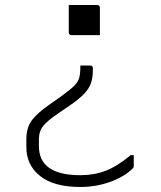

<svg xmlns="http://www.w3.org/2000/svg" viewBox="-20 -551 640 765"><path d="M254 -531H367Q378 -531 378 -520V-411H265Q254 -411 254 -422ZM300 194Q195 194 140 150.5Q85 107 85 35V5Q85 -43 107 -72Q129 -101 178 -135L222 -166Q258 -192 274.5 -208Q291 -224 295.5 -240.5Q300 -257 300 -281V-290H339Q350 -290 350 -279V-271Q350 -242 342.5 -220Q335 -198 315 -177Q295 -156 257 -130L213 -100Q170 -71 152.5 -49.5Q135 -28 135 4V31Q135 147 300 147Q356 147 402 129Q448 111 501 67H513V111Q513 116 510 119Q476 153 419.5 173.5Q363 194 300 194Z"/></svg>

Font: Recursive Mn Lnr St Lt
Style: Regular
Weight: 300
Monospace: yes
Version: Version 1.079;hotconv 1.0.112;makeotfexe 2.5.65598; ttfautoh